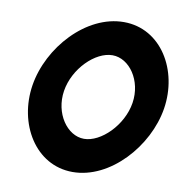

<svg xmlns="http://www.w3.org/2000/svg" viewBox="-71 -658 709 737"><g transform="rotate(10 283.5 -289.5)"><path d="M50 -290C26 -138 113 11 259 11C405 11 539 -139 563 -290C587 -442 500 -590 354 -590C208 -590 74 -442 50 -290ZM173 -290C187 -379 266 -457 333 -457C399 -457 454 -379 440 -290C426 -201 346 -122 280 -122C214 -122 159 -201 173 -290Z"/></g></svg>

Font: Charger Pro
Style: UltraObl
Weight: 900
Designer: Jasper
Foundry: Cannot Into Space Fonts
Version: Version 1.09